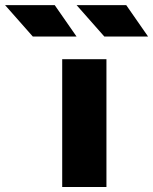

<svg xmlns="http://www.w3.org/2000/svg" viewBox="-213 -743 608 763"><path d="M34.2 0V-507.8H210V0ZM-82.5 -597.7 -192.9 -722.7H4.4L91.3 -597.7ZM201.7 -597.7 91.3 -722.7H288.6L375.5 -597.7Z"/></svg>

Font: Giphurs Black
Style: Regular
Weight: 900
Version: Version 0.920; ttfautohint (v1.8.4.7-5d5b)